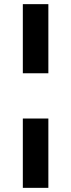

<svg xmlns="http://www.w3.org/2000/svg" viewBox="-20 -725 343 925"><path d="M90 -372V-705H213V-372ZM90 180V-154H213V180Z"/></svg>

Font: Nunito Sans 10pt
Style: Bold
Weight: 700
Designer: Vernon Adams
Foundry: Vernon Adams
Version: Version 3.101;gftools[0.9.27]